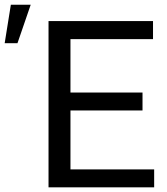

<svg xmlns="http://www.w3.org/2000/svg" viewBox="-125 -801 713 821"><path d="M484.4 -328.6H176.3V-76.7H534.2V0H82.5V-710.9H529.3V-633.8H176.3V-405.3H484.4ZM-78.6 -780.8H6.3L-50.3 -616.2H-105Z"/></svg>

Font: MAUL
Style: Regular
Weight: 400
Designer: MAUL
Version: Version 1.0; 2020; ttfautohint (v1.8.3)